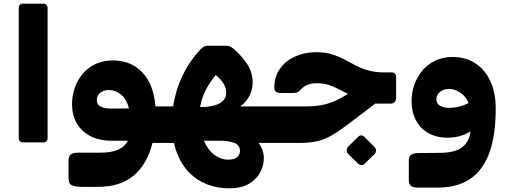

<svg xmlns="http://www.w3.org/2000/svg" viewBox="-20 -770 2763 1045"><path d="M105 5Q95 5 88.5 -1.5Q82 -8 82 -18V-727Q82 -737 88.5 -743.5Q95 -750 105 -750H216Q227 -750 233 -743.5Q239 -737 239 -727V-18Q239 -8 233 -1.5Q227 5 216 5Z M432 247Q392 247 372.5 239Q353 231 353 201V103Q353 80 365.5 70.5Q378 61 407 61H526Q584 61 621 45.5Q658 30 676 -4H588Q520 -4 471.5 -29.5Q423 -55 397.5 -99.5Q372 -144 372 -203Q372 -248 386.5 -290.5Q401 -333 429 -367Q457 -401 499 -421Q541 -441 594 -441Q694 -441 755.5 -375Q817 -309 826 -191H882Q897 -191 897 -176L898 -22Q898 8 868 8H810Q780 126 706.5 186.5Q633 247 514 247ZM584 -179 682 -180Q669 -231 638.5 -255.5Q608 -280 574 -280Q553 -280 537.5 -272.5Q522 -265 514.5 -252.5Q507 -240 507 -226Q507 -200 529 -189.5Q551 -179 584 -179Z M1227 255Q1165 255 1109 234Q1053 213 1010 169.5Q967 126 941.5 58Q916 -10 916 -105Q916 -178 934 -249Q952 -320 987 -385Q1022 -450 1072 -502Q1081 -511 1089.5 -516Q1098 -521 1110 -521H1210Q1224 -521 1233 -516.5Q1242 -512 1252 -504Q1301 -461 1328 -417Q1355 -373 1355 -322Q1355 -273 1327.5 -231.5Q1300 -190 1243 -166L1202 -190Q1242 -190 1280 -190.5Q1318 -191 1356.5 -191Q1395 -191 1435 -191Q1443 -191 1447 -186Q1451 -181 1451 -172V-28Q1451 -12 1442.5 -2Q1434 8 1417 8H1370L1358 -21Q1390 5 1403 33Q1416 61 1416 90Q1416 131 1396 168.5Q1376 206 1334.5 230.5Q1293 255 1227 255ZM869 8Q853 8 853 -10V-157Q853 -173 862 -182Q871 -191 886 -191H957V8ZM1220 99Q1256 99 1271 85Q1286 71 1286 52Q1286 19 1254.5 7.5Q1223 -4 1178 -4H1031V-187H1063Q1102 -187 1135.5 -193.5Q1169 -200 1190 -217.5Q1211 -235 1211 -265Q1211 -298 1190 -325Q1169 -352 1135 -378H1169Q1146 -354 1122 -318Q1098 -282 1082 -237.5Q1066 -193 1066 -144Q1066 -57 1090 -3.5Q1114 50 1149.5 74.5Q1185 99 1220 99Z M1421 8Q1406 8 1406 -7V-161Q1406 -191 1436 -191H1648Q1706 -191 1749 -202Q1792 -213 1829 -233Q1866 -253 1905 -279L1979 -329L2085 -254L1891 -106Q1850 -75 1817.5 -53Q1785 -31 1754.5 -17.5Q1724 -4 1688.5 2Q1653 8 1604 8ZM2020 -206V-229Q1972 -229 1936.5 -237.5Q1901 -246 1873 -259.5Q1845 -273 1819.5 -286.5Q1794 -300 1766.5 -308.5Q1739 -317 1702 -317Q1680 -317 1659.5 -310.5Q1639 -304 1625 -290Q1610 -275 1602.5 -269.5Q1595 -264 1575 -264H1507Q1473 -264 1473 -293Q1473 -353 1504 -396.5Q1535 -440 1587 -463Q1639 -486 1700 -486Q1748 -486 1784.5 -475Q1821 -464 1852 -447.5Q1883 -431 1914.5 -414.5Q1946 -398 1983.5 -387Q2021 -376 2071 -376H2109Q2125 -376 2130.5 -368.5Q2136 -361 2136 -346V-236Q2136 -223 2127.5 -214.5Q2119 -206 2104 -206ZM1964 122Q1957 129 1946.5 128.5Q1936 128 1929 121L1873 66Q1867 59 1867 48.5Q1867 38 1873 30L1929 -25Q1936 -33 1946 -33Q1956 -33 1963 -25L2018 30Q2026 38 2026.5 48.5Q2027 59 2020 67Z M2254 251Q2230 251 2217.5 242.5Q2205 234 2205 204V104Q2205 82 2217.5 72.5Q2230 63 2259 63L2376 62Q2452 61 2490.5 35Q2529 9 2539.5 -45.5Q2550 -100 2543 -183L2678 -179Q2678 -31 2642.5 64Q2607 159 2537 205Q2467 251 2364 251ZM2539 -179Q2529 -231 2494.5 -258.5Q2460 -286 2424 -286Q2403 -286 2387.5 -278Q2372 -270 2363.5 -257.5Q2355 -245 2355 -230Q2355 -205 2376 -194Q2397 -183 2425 -183Q2467 -183 2507 -198.5Q2547 -214 2565 -235L2577 -94Q2556 -57 2506 -37Q2456 -17 2397 -21Q2343 -25 2303 -50.5Q2263 -76 2241.5 -119.5Q2220 -163 2220 -219Q2220 -265 2235 -308Q2250 -351 2278 -385Q2306 -419 2348 -439.5Q2390 -460 2443 -460Q2514 -460 2566.5 -426Q2619 -392 2648.5 -329Q2678 -266 2678 -179Z"/></svg>

Font: Rubik ExtraBold
Style: Italic
Weight: 800
Italic angle: -12°
Designer: Hubert and Fischer
Foundry: Hubert and Fischer
Version: Version 2.300;gftools[0.9.30]